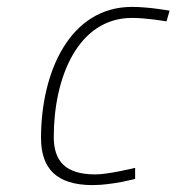

<svg xmlns="http://www.w3.org/2000/svg" viewBox="-20 -529 512 557"><path d="M363 -509C182 -509 99 -319 99 -129C99 -41 143 8 249 8C305 8 372 -10 372 -10V-42C372 -42 294 -23 257 -23C169 -23 136 -62 136 -132C136 -304 206 -477 363 -477C406 -477 463 -467 463 -467L472 -498C472 -498 412 -509 363 -509Z"/></svg>

Font: RazerF5 Thin
Style: Italic
Weight: 250
Foundry: Razer Inc.
Version: Version 2